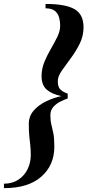

<svg xmlns="http://www.w3.org/2000/svg" viewBox="-60 -800 442 970"><path d="M170 -780Q271 -780 316.5 -753.8Q362 -727.5 362 -662.5Q362 -617.5 342.2 -578.2Q322.5 -539 297 -505Q271.5 -471 251.8 -442.5Q232 -414 232 -390Q232 -359.5 245.8 -347Q259.5 -334.5 282 -327V-302.5Q267 -297.5 246.2 -287.5Q225.5 -277.5 210 -260.5Q194.5 -243.5 194.5 -218Q194.5 -190 199.5 -170.8Q204.5 -151.5 209.5 -126.8Q214.5 -102 214.5 -58.5Q214.5 34 149 92.2Q83.5 150.5 -40 150.5V128Q2 128 32.5 108Q63 88 79.2 55Q95.5 22 95.5 -17Q95.5 -44.5 93 -66Q90.5 -87.5 88 -112Q85.5 -136.5 85.5 -174Q85.5 -213.5 110.8 -242Q136 -270.5 173.8 -288.5Q211.5 -306.5 250 -314.5Q203 -324 176.5 -346.8Q150 -369.5 150 -415Q150 -452.5 164.2 -487Q178.5 -521.5 197 -553.2Q215.5 -585 229.8 -614.2Q244 -643.5 244 -671Q244 -692 238.5 -712Q233 -732 217 -745Q201 -758 170 -758Z"/></svg>

Font: Bodoni* 11pt Medium
Style: Italic
Weight: 500
Italic angle: -13°
Version: Version 2.3